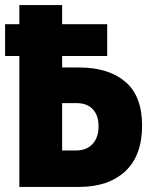

<svg xmlns="http://www.w3.org/2000/svg" viewBox="-23 -734 606 754"><path d="M53 0V-514H-3V-639H53V-714H221V-639H398V-514H221V-469H288Q403 -469 469 -413Q535 -357 535 -241Q535 -123 469 -61.5Q403 0 288 0ZM221 -143H275Q317 -143 340.5 -168.5Q364 -194 364 -238Q364 -281 341.5 -305Q319 -329 278 -329H221Z"/></svg>

Font: Noto Sans Mono SemiCondensed Black
Style: Regular
Weight: 900
Width: 4
Designer: Monotype Design Team
Foundry: Monotype Imaging Inc.
Version: Version 2.014; ttfautohint (v1.8.4.7-5d5b)